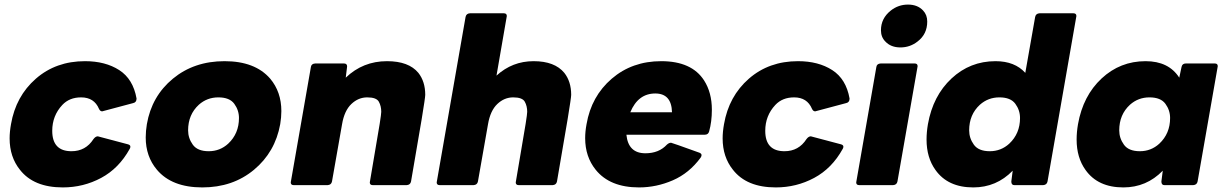

<svg xmlns="http://www.w3.org/2000/svg" viewBox="-20 -808 5352 838"><path d="M254 10Q127 10 67 -67Q22 -123 22 -204Q22 -233 28 -266Q49 -388 136.5 -464.5Q224 -541 351 -541Q440 -541 500.5 -502Q561 -463 576 -378Q576 -361 561 -358L426 -322Q417 -322 412 -333Q391 -383 334 -383Q283 -383 252 -350Q208 -303 208 -237Q208 -148 292 -148Q354 -148 388 -201Q397 -213 407 -213L539 -178Q549 -175 549 -168Q549 -162 546 -158Q499 -73 421.5 -31.5Q344 10 254 10Z M863 10Q730 10 665 -67Q616 -125 616 -208Q616 -236 621 -266Q642 -388 734.5 -464.5Q827 -541 960 -541Q1093 -541 1159 -465Q1208 -407 1208 -323Q1208 -296 1203 -266Q1181 -144 1088.5 -67Q996 10 863 10ZM891 -148Q940 -148 976 -181Q1023 -225 1023 -293Q1023 -327 1002.5 -355Q982 -383 933 -383Q884 -383 848 -351Q801 -308 801 -239Q801 -205 821.5 -176.5Q842 -148 891 -148Z M1755 0H1607Q1594 0 1594 -12L1617 -148Q1644 -302 1644 -320Q1644 -345 1633.5 -364Q1623 -383 1583 -383Q1544 -383 1513.5 -354Q1483 -325 1473 -266L1429 -16Q1426 -1 1410 0H1262Q1249 0 1249 -12Q1249 -15 1337 -516Q1339 -530 1356 -531H1481Q1495 -531 1495 -518L1489 -469Q1564 -541 1669 -541Q1764 -541 1806 -490Q1836 -452 1836 -394Q1836 -371 1774 -16Q1771 -1 1755 0Z M2392 0H2244Q2231 0 2231 -12L2254 -148Q2281 -302 2281 -320Q2281 -345 2270.5 -364Q2260 -383 2220 -383Q2181 -383 2150.5 -354Q2120 -325 2110 -266L2066 -16Q2063 -1 2047 0H1899Q1886 0 1886 -12Q1886 -15 2012 -734Q2015 -749 2031 -750H2179Q2192 -750 2192 -738Q2192 -735 2147 -478Q2216 -541 2309 -541Q2401 -541 2443 -490Q2473 -452 2473 -394Q2473 -371 2411 -16Q2408 -1 2392 0Z M2769 10Q2642 10 2580 -67Q2534 -124 2534 -205Q2534 -234 2540 -266Q2561 -388 2650 -464.5Q2739 -541 2866 -541Q2999 -541 3053 -457Q3087 -404 3087 -329Q3087 -277 3075 -234Q3071 -220 3056 -220H2714Q2722 -139 2797 -139Q2856 -139 2891 -177Q2900 -185 2909 -185Q2912 -185 3034 -141Q3042 -137 3042 -131Q3042 -126 3038 -120Q2988 -52 2916.5 -21Q2845 10 2769 10ZM2913 -318Q2911 -400 2840 -400Q2765 -400 2731 -318Z M3366 10Q3239 10 3179 -67Q3134 -123 3134 -204Q3134 -233 3140 -266Q3161 -388 3248.5 -464.5Q3336 -541 3463 -541Q3552 -541 3612.5 -502Q3673 -463 3688 -378Q3688 -361 3673 -358L3538 -322Q3529 -322 3524 -333Q3503 -383 3446 -383Q3395 -383 3364 -350Q3320 -303 3320 -237Q3320 -148 3404 -148Q3466 -148 3500 -201Q3509 -213 3519 -213L3651 -178Q3661 -175 3661 -168Q3661 -162 3658 -158Q3611 -73 3533.5 -31.5Q3456 10 3366 10Z M3910 -601Q3868 -601 3844 -627Q3825 -646 3825 -676Q3825 -728 3868 -762Q3901 -788 3943 -788Q3985 -788 4009 -762Q4027 -743 4027 -714Q4027 -659 3985 -627Q3952 -601 3910 -601ZM3878 0H3730Q3717 0 3717 -12Q3717 -15 3805 -516Q3807 -530 3824 -531H3972Q3985 -531 3985 -519L3897 -16Q3894 -1 3878 0Z M4228 10Q4117 10 4063 -66Q4024 -120 4024 -199Q4024 -231 4030 -266Q4052 -390 4133 -465.5Q4214 -541 4325 -541Q4409 -541 4455 -490L4498 -734Q4501 -749 4517 -750H4665Q4678 -750 4678 -738Q4678 -735 4552 -16Q4549 -1 4533 0H4407Q4394 0 4394 -16L4400 -63Q4329 10 4228 10ZM4300 -148Q4349 -148 4385 -181Q4432 -225 4432 -293Q4432 -327 4411.5 -355Q4391 -383 4342 -383Q4293 -383 4257 -351Q4210 -308 4210 -239Q4210 -205 4230.5 -176.5Q4251 -148 4300 -148Z M4883 10Q4772 10 4718 -66Q4679 -120 4679 -199Q4679 -231 4685 -266Q4707 -390 4788 -465.5Q4869 -541 4980 -541Q5081 -541 5127 -469L5137 -516Q5140 -531 5156 -531H5282Q5295 -531 5295 -519L5207 -16Q5204 -1 5188 0H5062Q5049 0 5049 -16L5055 -63Q4984 10 4883 10ZM4955 -148Q5004 -148 5040 -181Q5087 -225 5087 -293Q5087 -327 5066.5 -355Q5046 -383 4997 -383Q4948 -383 4912 -351Q4865 -308 4865 -239Q4865 -205 4885.5 -176.5Q4906 -148 4955 -148Z"/></svg>

Font: YamahaIndonesia935. App XBold
Style: Italic
Weight: 800
Italic angle: -10°
Designer: Dalton Maag Ltd
Foundry: Dalton Maag Ltd
Version: Version 1.002; January 01, 2024; Regular/Italic